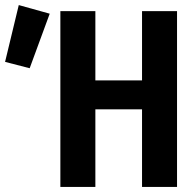

<svg xmlns="http://www.w3.org/2000/svg" viewBox="-188 -737 768 757"><path d="M50 0V-693H188V-420H372V-693H510V0H372V-306H188V0ZM-71 -468 -168 -493 -114 -717 8 -683Z"/></svg>

Font: Ubuntu Sans Mono
Style: Bold
Weight: 700
Monospace: yes
Designer: Dalton Maag Ltd
Foundry: Dalton Maag Ltd
Version: Version 1.006